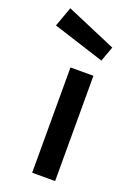

<svg xmlns="http://www.w3.org/2000/svg" viewBox="-204 -802 589 857"><g transform="rotate(20 91.0 -374.0)"><path d="M66 0V-500H175V0ZM-25 -748 211 -647 185 -576 -59 -654Z"/></g></svg>

Font: Titillium Web[RUS by Daymarius]
Style: Regular
Weight: 600
Designer: Cyrillization by Daymarius
Foundry: Cyrillization by Daymarius
Version: Version 1.002 September 11, 2018